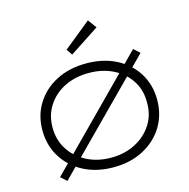

<svg xmlns="http://www.w3.org/2000/svg" viewBox="-110 -846 954 968"><g transform="rotate(-15 367.5 -361.5)"><path d="M124 16 93 -12 616 -541 647 -512ZM368 10Q280 10 212.5 -25Q145 -60 106.5 -122Q68 -184 68 -263Q68 -341 106.5 -402Q145 -463 212.5 -497.5Q280 -532 368 -532Q456 -532 523.5 -497.5Q591 -463 629 -402Q667 -341 667 -263Q667 -184 629 -122.5Q591 -61 523.5 -25.5Q456 10 368 10ZM368 -40Q439 -40 495 -69Q551 -98 583 -148Q615 -198 614 -263Q615 -326 583 -376Q551 -426 495 -454Q439 -482 368 -482Q296 -482 240.5 -454Q185 -426 153 -376.5Q121 -327 121 -263Q121 -198 153 -148Q185 -98 241 -69Q297 -40 368 -40ZM312 -593 291 -624 433 -739 466 -694Z"/></g></svg>

Font: Lexend Exa ExtraLight
Style: Regular
Weight: 250
Designer: Bonnie Shaver-Troup, Thomas Jockin
Foundry: Lexend
Version: Version 1.007